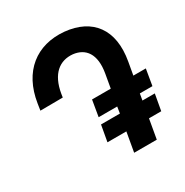

<svg xmlns="http://www.w3.org/2000/svg" viewBox="-164 -845 941 977"><g transform="rotate(-30 306.0 -356.0)"><path d="M346 -711C502 -696 583 -591 552 -417L522 -247H389L406 -342H612L596 -247H522L499 -114H366L383 -209H588L571 -114H499L479 0H346L366 -114H255L272 -209H383L389 -247H280L296 -342H406L420 -422C439 -530 396 -582 326 -590C252 -597 193 -553 175 -445L172 -425L40 -424L46 -463C73 -636 189 -725 346 -711Z"/></g></svg>

Font: Fixel Text 20240404 SemiBold
Style: Italic
Weight: 600
Width: 4
Italic angle: -10°
Designer: AlfaBravo + MacPaw
Foundry: Kyrylo Tkachov, Marchela Mozhyna, Serhii Makarenko, Maria Weinstein, Zakhar Kryvoshyya
Version: Version 1.211;Glyphs 3.2 (3225)